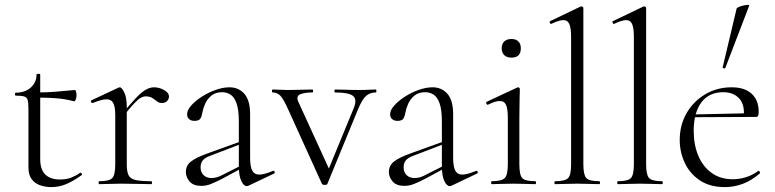

<svg xmlns="http://www.w3.org/2000/svg" viewBox="-20 -751 3160 783"><path d="M189 12Q165 12 143.5 4.5Q122 -3 109 -20.5Q96 -38 96 -68V-306Q96 -331 93 -342.5Q90 -354 79 -357.5Q68 -361 44 -361Q41 -361 41 -367Q41 -373 44 -373Q82 -373 105.5 -394Q129 -415 129 -447Q129 -450 136.5 -450Q144 -450 144 -447V-102Q144 -60 164.5 -39.5Q185 -19 225 -19Q252 -19 272.5 -27.5Q293 -36 306 -46Q310 -48 313 -43.5Q316 -39 312 -36Q275 -10 247 1Q219 12 189 12ZM282 -338Q243 -348 207.5 -350.5Q172 -353 132 -353V-374Q171 -374 207.5 -377Q244 -380 285 -384Q288 -384 290 -377.5Q292 -371 292 -361Q292 -354 289 -345.5Q286 -337 282 -338Z M478 -271 474 -281Q511 -327 534.5 -351.5Q558 -376 575 -385.5Q592 -395 608 -395Q629 -395 649 -384Q669 -373 669 -357Q669 -347 661.5 -339Q654 -331 640 -331Q628 -331 619.5 -338Q611 -345 601 -351.5Q591 -358 574 -358Q565 -358 554.5 -352.5Q544 -347 526.5 -328.5Q509 -310 478 -271ZM385 0Q382 0 382 -6Q382 -12 385 -12Q426 -12 438 -25Q450 -38 450 -81V-281Q450 -315 442 -330.5Q434 -346 414 -346Q404 -346 390 -342Q376 -338 358 -331Q354 -330 351.5 -335Q349 -340 353 -342L464 -394Q466 -395 469 -395Q476 -395 486.5 -374.5Q497 -354 497 -315V-81Q497 -52 504 -37Q511 -22 532.5 -17Q554 -12 597 -12Q600 -12 600 -6Q600 0 597 0Q573 0 541 -1Q509 -2 474 -2Q449 -2 425.5 -1Q402 0 385 0Z M994 6Q990 8 986 8Q974 8 964 -13Q954 -34 954 -74V-255Q954 -304 944.5 -330Q935 -356 919.5 -365.5Q904 -375 886 -375Q859 -375 842 -361Q825 -347 816.5 -327.5Q808 -308 805 -291Q804 -281 798.5 -269.5Q793 -258 773 -258Q760 -258 751.5 -265Q743 -272 743 -285Q743 -302 760 -321Q777 -340 803.5 -357Q830 -374 860 -384.5Q890 -395 916 -395Q953 -395 976.5 -368.5Q1000 -342 1000 -285V-108Q1000 -72 1008.5 -55.5Q1017 -39 1038 -39Q1057 -39 1093 -54Q1098 -56 1100 -50.5Q1102 -45 1097 -43ZM801 7Q769 7 753.5 -10.5Q738 -28 738 -50Q738 -76 759 -92.5Q780 -109 828 -126L964 -175L966 -165L838 -116Q816 -108 807 -97Q798 -86 798 -69Q798 -48 810.5 -36.5Q823 -25 842 -25Q853 -25 862.5 -27.5Q872 -30 880 -34L973 -81L975 -70L888 -23Q857 -7 838.5 0Q820 7 801 7Z M1513 -386Q1515 -386 1515 -380Q1515 -374 1513 -374Q1489 -374 1473 -360Q1457 -346 1440 -305L1315 -1Q1314 3 1304.5 3Q1295 3 1293 -1L1156 -303Q1136 -348 1123 -361Q1110 -374 1092 -374Q1089 -374 1089 -380Q1089 -386 1092 -386Q1106 -386 1122.5 -385Q1139 -384 1153 -384Q1186 -384 1210 -385Q1234 -386 1254 -386Q1257 -386 1257 -380Q1257 -374 1254 -374Q1223 -374 1204.5 -366.5Q1186 -359 1197 -335L1327 -51L1304 -22L1423 -311Q1437 -346 1419.5 -360Q1402 -374 1346 -374Q1344 -374 1344 -380Q1344 -386 1346 -386Q1370 -386 1391.5 -385Q1413 -384 1447 -384Q1468 -384 1481 -385Q1494 -386 1513 -386Z M1822 6Q1818 8 1814 8Q1802 8 1792 -13Q1782 -34 1782 -74V-255Q1782 -304 1772.5 -330Q1763 -356 1747.5 -365.5Q1732 -375 1714 -375Q1687 -375 1670 -361Q1653 -347 1644.5 -327.5Q1636 -308 1633 -291Q1632 -281 1626.5 -269.5Q1621 -258 1601 -258Q1588 -258 1579.5 -265Q1571 -272 1571 -285Q1571 -302 1588 -321Q1605 -340 1631.5 -357Q1658 -374 1688 -384.5Q1718 -395 1744 -395Q1781 -395 1804.5 -368.5Q1828 -342 1828 -285V-108Q1828 -72 1836.5 -55.5Q1845 -39 1866 -39Q1885 -39 1921 -54Q1926 -56 1928 -50.5Q1930 -45 1925 -43ZM1629 7Q1597 7 1581.5 -10.5Q1566 -28 1566 -50Q1566 -76 1587 -92.5Q1608 -109 1656 -126L1792 -175L1794 -165L1666 -116Q1644 -108 1635 -97Q1626 -86 1626 -69Q1626 -48 1638.5 -36.5Q1651 -25 1670 -25Q1681 -25 1690.5 -27.5Q1700 -30 1708 -34L1801 -81L1803 -70L1716 -23Q1685 -7 1666.5 0Q1648 7 1629 7Z M1985 0Q1983 0 1983 -6Q1983 -12 1985 -12Q2026 -12 2038.5 -25Q2051 -38 2051 -81V-270Q2051 -306 2044 -322.5Q2037 -339 2018 -339Q2009 -339 1997.5 -335.5Q1986 -332 1970 -324Q1966 -323 1963.5 -328.5Q1961 -334 1965 -336L2089 -394Q2092 -395 2093 -395Q2095 -395 2097.5 -393Q2100 -391 2100 -388Q2100 -381 2099 -349.5Q2098 -318 2098 -271V-81Q2098 -38 2109.5 -25Q2121 -12 2163 -12Q2166 -12 2166 -6Q2166 0 2163 0Q2146 0 2123 -1Q2100 -2 2074 -2Q2049 -2 2026 -1Q2003 0 1985 0ZM2066 -516Q2047 -516 2036.5 -526Q2026 -536 2026 -554Q2026 -572 2036.5 -582Q2047 -592 2066 -592Q2084 -592 2094 -582Q2104 -572 2104 -554Q2104 -516 2066 -516Z M2244 0Q2241 0 2241 -6Q2241 -12 2244 -12Q2285 -12 2297 -25Q2309 -38 2309 -81V-600Q2309 -636 2302 -652.5Q2295 -669 2277 -669Q2261 -669 2229 -654Q2225 -652 2222.5 -658Q2220 -664 2224 -665L2347 -724Q2349 -725 2352 -725Q2354 -725 2356.5 -723Q2359 -721 2359 -718V-81Q2359 -39 2370.5 -25.5Q2382 -12 2424 -12Q2427 -12 2427 -6Q2427 0 2424 0Q2407 0 2383.5 -1Q2360 -2 2334 -2Q2309 -2 2285 -1Q2261 0 2244 0Z M2500 0Q2497 0 2497 -6Q2497 -12 2500 -12Q2541 -12 2553 -25Q2565 -38 2565 -81V-600Q2565 -636 2558 -652.5Q2551 -669 2533 -669Q2517 -669 2485 -654Q2481 -652 2478.5 -658Q2476 -664 2480 -665L2603 -724Q2605 -725 2608 -725Q2610 -725 2612.5 -723Q2615 -721 2615 -718V-81Q2615 -39 2626.5 -25.5Q2638 -12 2680 -12Q2683 -12 2683 -6Q2683 0 2680 0Q2663 0 2639.5 -1Q2616 -2 2590 -2Q2565 -2 2541 -1Q2517 0 2500 0Z M2936 12Q2875 12 2834 -15.5Q2793 -43 2772.5 -87Q2752 -131 2752 -180Q2752 -241 2780 -289.5Q2808 -338 2856 -366.5Q2904 -395 2964 -395Q3017 -395 3045.5 -368.5Q3074 -342 3074 -296Q3074 -285 3072 -279.5Q3070 -274 3062 -274H3013Q3018 -324 2994.5 -349.5Q2971 -375 2930 -375Q2871 -375 2840 -333Q2809 -291 2809 -218Q2809 -161 2827.5 -116.5Q2846 -72 2882 -46Q2918 -20 2968 -20Q2994 -20 3021 -28Q3048 -36 3072 -54Q3074 -56 3077.5 -51.5Q3081 -47 3079 -44Q3044 -14 3008.5 -1Q2973 12 2936 12ZM2796 -273 2795 -284 3025 -289V-274ZM2938 -474Q2937 -471 2931.5 -472.5Q2926 -474 2927 -476L2984 -716Q2985 -719 2993 -722.5Q3001 -726 3011.5 -728.5Q3022 -731 3029.5 -731Q3037 -731 3035 -727Z"/></svg>

Font: Cormorant Light Light
Style: Regular
Weight: 300
Version: Version 4.000